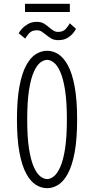

<svg xmlns="http://www.w3.org/2000/svg" viewBox="-20 -971 490 1002"><path d="M226 11Q195.5 11 167.2 -6.5Q139 -24 116.8 -65Q94.5 -106 81.5 -175.2Q68.5 -244.5 68.5 -348Q68.5 -451 81.5 -520.2Q94.5 -589.5 116.8 -630.2Q139 -671 167.2 -688.5Q195.5 -706 226 -706Q256 -706 284 -688.5Q312 -671 334.2 -630.2Q356.5 -589.5 369.5 -520.2Q382.5 -451 382.5 -348Q382.5 -244.5 369.5 -175.2Q356.5 -106 334.2 -65Q312 -24 284 -6.5Q256 11 226 11ZM226 -36.5Q243 -36.5 261 -50.8Q279 -65 294.5 -99.5Q310 -134 319.5 -194.5Q329 -255 329 -348Q329 -440.5 319.5 -501Q310 -561.5 294.5 -596Q279 -630.5 261 -644.5Q243 -658.5 226 -658.5Q208.5 -658.5 190.2 -644.5Q172 -630.5 156.5 -596Q141 -561.5 131.5 -501Q122 -440.5 122 -348Q122 -255 131.5 -194.5Q141 -134 156.5 -99.5Q172 -65 190.2 -50.8Q208.5 -36.5 226 -36.5ZM284 -761.5Q261 -761.5 246.2 -770.8Q231.5 -780 219.5 -790Q208.5 -799 197.8 -806Q187 -813 172 -813Q145.5 -813 131.2 -796.5Q117 -780 111.5 -769.5L77.5 -797.5Q80.5 -804.5 92.8 -818.8Q105 -833 125 -845Q145 -857 172 -857Q194.5 -857 209.2 -848Q224 -839 236 -828.5Q247 -819 258 -811.8Q269 -804.5 284 -804.5Q310 -804.5 324.5 -821.5Q339 -838.5 344 -849.5L376.5 -821Q374 -814 363 -799.8Q352 -785.5 332.8 -773.5Q313.5 -761.5 284 -761.5ZM110.5 -908.5V-951H344.5V-908.5Z"/></svg>

Font: Trispace Condensed ExtraLight
Style: Regular
Weight: 200
Width: 3
Designer: Tyler Finck
Foundry: Etcetera Type Company
Version: Version 1.210; ttfautohint (v1.8.3)